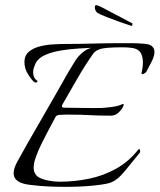

<svg xmlns="http://www.w3.org/2000/svg" viewBox="-20 -715 621 747"><path d="M234 12Q202 12 169 10.5Q136 9 104 5Q33 -1 33 -41Q33 -61 49 -89Q87 -158 127 -226.5Q167 -295 206 -364Q218 -386 237 -419Q256 -452 275 -482Q284 -496 301 -510.5Q318 -525 336 -529Q315 -528 282.5 -526Q250 -524 216.5 -518.5Q183 -513 156.5 -501.5Q130 -490 119 -470Q115 -461 112 -452Q109 -443 109 -434Q109 -411 125 -401Q126 -401 126 -399Q126 -397 122.5 -395Q119 -393 116 -394Q107 -399 94 -418.5Q81 -438 78 -451Q75 -463 75 -473Q75 -499 92 -513.5Q109 -528 135 -534.5Q161 -541 188 -542.5Q215 -544 236 -544Q289 -544 342 -545.5Q395 -547 447 -547Q470 -547 492.5 -547Q515 -547 537 -545Q562 -544 571.5 -535Q581 -526 581 -513Q581 -497 570.5 -476.5Q560 -456 551 -439Q547 -431 538 -427.5Q529 -424 531 -433Q536 -453 536 -473Q536 -491 529.5 -505.5Q523 -520 505 -526Q488 -531 452 -531Q439 -531 425.5 -530.5Q412 -530 398 -529Q358 -526 344 -508Q311 -462 280.5 -408.5Q250 -355 222 -307Q221 -305 221 -302Q221 -296 230 -296Q265 -296 305.5 -295Q346 -294 377 -295Q384 -296 398.5 -297Q413 -298 428.5 -301Q444 -304 452 -308Q457 -311 458 -311Q464 -311 458.5 -299.5Q453 -288 440.5 -276.5Q428 -265 412 -265Q363 -265 329.5 -267Q296 -269 255 -269Q245 -269 234 -269Q223 -269 210 -268Q200 -267 196 -260Q186 -242 178.5 -227Q171 -212 160 -192Q152 -177 140.5 -153.5Q129 -130 120 -105.5Q111 -81 111 -63Q111 -32 140 -20.5Q169 -9 211 -8Q269 -8 325.5 -19.5Q382 -31 431.5 -58.5Q481 -86 518 -133Q520 -135 521 -135Q524 -135 525 -129.5Q526 -124 524 -121Q493 -83 464 -47.5Q435 -12 406 -3Q385 3 338 7.5Q291 12 234 12ZM492 -614Q473 -620 446.5 -629.5Q420 -639 395.5 -648.5Q371 -658 359 -665Q356 -667 352.5 -673Q349 -679 349 -686Q349 -695 354 -695Q359 -695 371.5 -689Q384 -683 402 -673Q429 -659 450.5 -647.5Q472 -636 495 -624Q496 -622 495 -618.5Q494 -615 492 -614Z"/></svg>

Font: Italianno
Style: Regular
Weight: 400
Designer: Robert E. Leuschke
Foundry: Robert E. Leuschke
Version: Version 1.100; ttfautohint (v1.8.3)